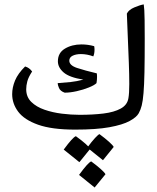

<svg xmlns="http://www.w3.org/2000/svg" viewBox="-20 -566 699 855"><path d="M333.5 156.2 263.7 100.1Q304.2 44.9 317.9 40.5Q343.8 59.1 361.1 74.5Q378.4 89.8 381.3 97.2ZM438.5 147.5 368.7 91.3Q388.7 64 403.1 48.6Q417.5 33.2 422.9 31.2Q448.7 50.3 465.8 65.7Q482.9 81.1 486.3 88.4ZM401.4 269 332 212.9Q372.6 157.2 386.2 152.8Q412.1 171.9 429.2 187.3Q446.3 202.6 449.7 210ZM314.9 11.2Q210.9 11.2 149.4 -10.7Q87.9 -32.7 61 -68.6Q34.2 -104.5 34.2 -146.5Q34.2 -176.8 47.1 -207.8Q60.1 -238.8 91.8 -270Q110.8 -264.6 123 -247.6Q106.4 -222.2 101.6 -203.6Q96.7 -185.1 96.7 -168.5Q96.7 -134.3 119.4 -112.1Q142.1 -89.8 178.2 -77.4Q214.4 -64.9 255.6 -59.8Q296.9 -54.7 334 -54.7Q393.6 -54.7 440.9 -60.5Q488.3 -66.4 517.6 -82.5Q546.9 -98.6 551.8 -128.4Q555.7 -150.4 555.7 -191.9Q555.7 -233.4 553.7 -286.1Q551.8 -338.9 549.3 -395.8Q546.9 -452.6 544.9 -505.4Q553.2 -522.5 578.6 -533.2Q604 -543.9 620.1 -546.4Q621.6 -535.6 622.6 -520.8Q623.5 -505.9 624 -476.6Q624.5 -447.3 624.5 -393.6Q624.5 -302.7 623.3 -244.6Q622.1 -186.5 619.1 -151.4Q616.2 -116.2 611.1 -96.2Q606 -76.2 597.7 -61.5Q587.9 -43.9 557.1 -27.1Q526.4 -10.3 467.5 0.5Q408.7 11.2 314.9 11.2ZM268.1 -153.3Q248.5 -160.2 242.7 -174.1Q236.8 -188 236.8 -195.8Q267.6 -197.8 294.4 -200.7Q321.3 -203.6 351.1 -211.4Q289.1 -221.2 263.4 -243.4Q237.8 -265.6 237.8 -293Q237.8 -330.6 269 -349.4Q300.3 -368.2 342.8 -368.2Q371.6 -368.2 399.4 -360.4Q400.9 -354 400.9 -345.2Q400.9 -327.6 395.5 -314.9Q367.7 -325.2 340.3 -325.2Q318.4 -325.2 303.5 -317.9Q288.6 -310.5 288.6 -295.9Q288.6 -274.9 323.2 -263.4Q357.9 -252 411.1 -239.3Q411.6 -235.4 411.9 -231.2Q412.1 -227.1 412.1 -222.7Q412.1 -210.4 409.7 -195.8Q400.4 -186.5 375.7 -176.5Q351.1 -166.5 321.5 -159.9Q292 -153.3 268.1 -153.3Z"/></svg>

Font: Harmattan
Style: Regular
Weight: 400
Designer: George W. Nuss III and SIL International
Foundry: SIL International
Version: Version 4.000